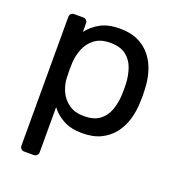

<svg xmlns="http://www.w3.org/2000/svg" viewBox="-131 -636 858 932"><g transform="rotate(20 298.0 -170.0)"><path d="M98 190Q87.8 190 81.4 183.6Q75.1 177.3 75.1 167.1V-497.1Q75.1 -507.3 81.4 -513.6Q87.8 -520 98 -520H143.7Q153.9 -520 160.2 -513.6Q166.6 -507.3 166.6 -497.1V-453.2Q191.2 -486.3 231 -508.2Q270.7 -530 330.9 -530Q387.1 -530 426.5 -511Q465.9 -492 491.6 -459.2Q517.2 -426.4 530.2 -384.1Q543.1 -341.7 544.5 -294.1Q545.5 -277.8 545.5 -260Q545.5 -242.2 544.5 -225.7Q543.3 -178.9 530.4 -136.6Q517.4 -94.3 491.8 -61.4Q466.1 -28.6 426.6 -9.3Q387.1 10 330.9 10Q272.6 10 233.3 -11.3Q194.1 -32.6 169.4 -65.4V167.1Q169.4 177.3 163.1 183.6Q156.7 190 146.5 190ZM310.4 -70.7Q361.9 -70.7 391.4 -93.1Q420.9 -115.6 434 -152.1Q447 -188.7 449 -231.1Q450.4 -260 449 -288.9Q447 -331.3 434 -367.9Q420.9 -404.4 391.4 -426.9Q361.9 -449.3 310.4 -449.3Q260.7 -449.3 230.2 -426.1Q199.7 -402.8 185.5 -367.5Q171.2 -332.1 169.4 -295.4Q168.4 -279.1 168.4 -256.9Q168.4 -234.7 169.4 -218.2Q170.4 -182.7 185.7 -148.9Q200.9 -115.2 231.7 -92.9Q262.6 -70.7 310.4 -70.7Z"/></g></svg>

Font: Rubik Light
Style: Regular
Weight: 300
Designer: Hubert and Fischer
Foundry: Hubert and Fischer
Version: Version 2.300;gftools[0.9.30]